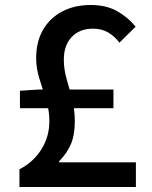

<svg xmlns="http://www.w3.org/2000/svg" viewBox="-20 -750 610 770"><path d="M58 0V-71Q114 -100 146 -151Q178 -202 178 -264Q178 -307 165 -349Q152 -391 138.5 -433Q125 -475 125 -516Q125 -583 152.5 -630.5Q180 -678 229.5 -704Q279 -730 344 -730Q405 -730 448.5 -706Q492 -682 524 -643L459 -579Q439 -605 413.5 -620Q388 -635 353 -635Q299 -635 267.5 -601.5Q236 -568 236 -511Q236 -471 247.5 -432Q259 -393 269.5 -351.5Q280 -310 280 -263Q280 -209 264.5 -172.5Q249 -136 217 -103V-99H525V0ZM60 -316V-386L135 -391H435V-316Z"/></svg>

Font: Noto Sans SC Thin Medium
Style: Regular
Weight: 500
Version: Version 2.004-H2;hotconv 1.0.118;makeotfexe 2.5.65603